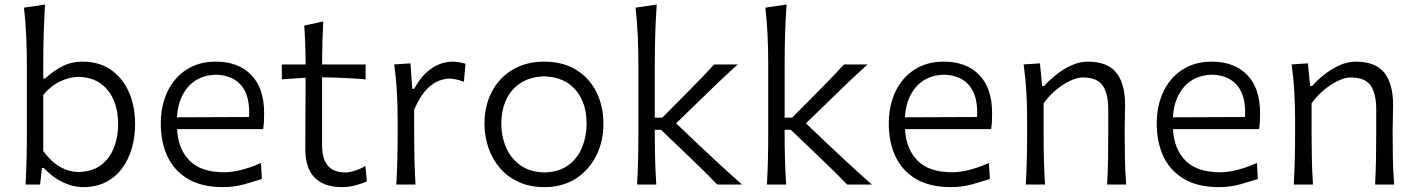

<svg xmlns="http://www.w3.org/2000/svg" viewBox="-20 -794 6094 826"><path d="M337.5 11Q393.5 11 435.5 -10.6Q477.5 -32.3 505.3 -69.9Q533.1 -107.5 547.2 -156.5Q561.2 -205.5 561.2 -260Q561.2 -336.9 534.6 -397.7Q507.9 -458.4 457.4 -493.6Q406.9 -528.8 335.6 -528.8Q284.8 -528.8 244 -506.5Q203.2 -484.2 174.5 -456.4H166.1V-515.4Q166.1 -583.6 168 -647.3Q169.9 -710.9 173.7 -774.5L83.2 -761.1Q89.8 -703.3 92.7 -642.3Q95.6 -581.3 95.6 -515.4V-228.7Q95.6 -164.6 94.4 -111.1Q93.1 -57.6 90 0H152.5L160.4 -71.5H168Q206 -30.9 250.2 -9.9Q294.3 11 337.5 11ZM318.4 -54Q274.8 -54.7 236 -77.6Q197.2 -100.6 166.1 -144.3V-385.8Q198.3 -424.7 238.7 -443.8Q279.2 -462.9 316.7 -463.4Q375.2 -461.9 413.1 -434.6Q451.1 -407.2 469.7 -361.6Q488.3 -316.1 488.3 -259.7Q488.3 -206.2 470.6 -159.8Q452.9 -113.3 415.5 -84.4Q378.2 -55.5 318.4 -54Z M939.3 11Q989.4 11 1032.7 -1.6Q1076 -14.2 1106.7 -23.9L1102.7 -92.8Q1075.3 -80.5 1047.2 -71.4Q1019.2 -62.4 993.3 -57.6Q967.4 -52.8 945.7 -52.8Q845.4 -52.8 795.7 -102.8Q746 -152.7 741.6 -238.6H1112.1Q1114.5 -254.5 1115.4 -271.2Q1116.3 -287.8 1116.3 -307.9Q1116.3 -414.8 1060.7 -471.8Q1005.2 -528.8 908.7 -528.8Q835.6 -528.8 782.3 -494.4Q729.1 -460.1 700.4 -399.8Q671.7 -339.5 671.7 -261.7Q671.7 -182.6 700.5 -121Q729.3 -59.4 788.8 -24.2Q848.3 11 939.3 11ZM1051.4 -290.6 741.4 -289.3Q745.4 -370.2 789.4 -420.4Q833.4 -470.6 909.8 -472.7Q983.1 -470.3 1019.8 -424.2Q1056.5 -378.2 1051.4 -290.6Z M1450.9 11Q1481.6 11 1512.4 2.5Q1543.3 -6.1 1558.7 -13.9L1551.8 -80.2Q1532.6 -68 1507.7 -60.1Q1482.9 -52.1 1466.4 -52.1Q1415.3 -52.1 1390.5 -81.3Q1365.6 -110.5 1365.6 -168.6V-461.4Q1411.3 -460.7 1459 -458.6Q1506.6 -456.5 1552.9 -452.6V-516.8H1365.6Q1365.7 -567.7 1366.9 -608.9Q1368.1 -650 1370.7 -701.7L1288.9 -684Q1291.9 -640.9 1293.2 -601Q1294.6 -561.1 1294.8 -516.8H1192.5V-452.6L1294.8 -459.6Q1294.7 -398.8 1294.1 -319.5Q1293.4 -240.2 1293.4 -154.3Q1293.4 -70.5 1333.8 -29.7Q1374.2 11 1450.9 11Z M1685.1 0H1767.7Q1764.1 -57.6 1762.9 -110.7Q1761.7 -163.8 1761.7 -225.9V-322.3Q1788 -381.9 1816.2 -410.2Q1844.4 -438.6 1869.9 -447.2Q1895.5 -455.8 1913.8 -455.8Q1927.2 -455.8 1943.8 -451.9Q1960.4 -448 1975.9 -442.5L1982.4 -519.7Q1969 -524 1954.6 -526.4Q1940.2 -528.8 1925.1 -528.8Q1902.8 -528.8 1874.6 -519.3Q1846.4 -509.8 1817.2 -484.6Q1788 -459.5 1761.7 -411.9H1753.7L1745.9 -521.5L1675.8 -516.8Q1684.2 -457.6 1687.5 -397.4Q1690.7 -337.3 1690.7 -280.7V-228.7Q1690.7 -164.6 1689.5 -111.1Q1688.3 -57.6 1685.1 0Z M2322.1 -52.1Q2259.2 -53.7 2218.1 -83.4Q2177.1 -113 2156.9 -160.3Q2136.7 -207.6 2136.7 -261.7Q2136.7 -318.6 2157.3 -364.1Q2178 -409.6 2219.4 -436.7Q2260.8 -463.9 2322.1 -465.5Q2408.7 -462.6 2456.2 -407.3Q2503.6 -351.9 2503.6 -261.7Q2503.6 -207.5 2484.3 -160.1Q2465 -112.8 2424.8 -83.3Q2384.5 -53.7 2322.1 -52.1ZM2322.2 11Q2399.8 11 2456.7 -25.3Q2513.6 -61.7 2544.8 -123.6Q2576 -185.4 2576 -261.7Q2576 -337.3 2545.9 -397.9Q2515.8 -458.4 2458.7 -493.6Q2401.7 -528.8 2321.2 -528.8Q2243.3 -528.8 2185.5 -494.3Q2127.7 -459.8 2096 -399.5Q2064.3 -339.2 2064.3 -261.7Q2064.3 -207.6 2081.2 -158.4Q2098 -109.3 2130.6 -71.2Q2163.2 -33.2 2211.3 -11.1Q2259.3 11 2322.2 11Z M2720.8 0H2803.4Q2799.8 -56.1 2798.4 -107.7Q2797 -159.2 2797 -219V-235.6H2823.6L2919.2 -144.3Q2956.9 -108.2 2994.1 -72.2Q3031.3 -36.2 3065.8 0H3172.6Q3121.8 -44.7 3072.3 -90.3Q3022.8 -135.9 2975.1 -181L2888.7 -263.6L2963.9 -336.4Q3009.1 -381 3056.3 -426.1Q3103.5 -471.3 3153.8 -516.8H3052.1Q3018.6 -479.8 2982.4 -442.7Q2946.2 -405.6 2909.5 -368.6L2829.3 -287.9H2797V-515.4Q2797 -583.6 2798.9 -647.3Q2800.9 -710.9 2805.3 -774.5L2714.1 -761.1Q2720.7 -703.3 2723.6 -642.3Q2726.4 -581.3 2726.4 -515.4V-228.7Q2726.4 -164.6 2725.2 -111.1Q2724 -57.6 2720.8 0Z M3279.4 0H3362Q3358.4 -56.1 3357 -107.7Q3355.6 -159.2 3355.6 -219V-235.6H3382.2L3477.8 -144.3Q3515.5 -108.2 3552.7 -72.2Q3589.9 -36.2 3624.4 0H3731.2Q3680.4 -44.7 3630.9 -90.3Q3581.4 -135.9 3533.7 -181L3447.3 -263.6L3522.5 -336.4Q3567.7 -381 3614.9 -426.1Q3662.1 -471.3 3712.4 -516.8H3610.7Q3577.2 -479.8 3541 -442.7Q3504.8 -405.6 3468.1 -368.6L3387.9 -287.9H3355.6V-515.4Q3355.6 -583.6 3357.5 -647.3Q3359.5 -710.9 3363.9 -774.5L3272.7 -761.1Q3279.3 -703.3 3282.2 -642.3Q3285 -581.3 3285 -515.4V-228.7Q3285 -164.6 3283.8 -111.1Q3282.6 -57.6 3279.4 0Z M4071.1 11Q4121.2 11 4164.5 -1.6Q4207.8 -14.2 4238.5 -23.9L4234.5 -92.8Q4207.1 -80.5 4179.1 -71.4Q4151 -62.4 4125.1 -57.6Q4099.2 -52.8 4077.5 -52.8Q3977.2 -52.8 3927.5 -102.8Q3877.8 -152.7 3873.4 -238.6H4243.9Q4246.4 -254.5 4247.2 -271.2Q4248.1 -287.8 4248.1 -307.9Q4248.1 -414.8 4192.6 -471.8Q4137.1 -528.8 4040.5 -528.8Q3967.4 -528.8 3914.2 -494.4Q3860.9 -460.1 3832.2 -399.8Q3803.6 -339.5 3803.6 -261.7Q3803.6 -182.6 3832.4 -121Q3861.2 -59.4 3920.6 -24.2Q3980.1 11 4071.1 11ZM4183.2 -290.6 3873.2 -289.3Q3877.3 -370.2 3921.3 -420.4Q3965.2 -470.6 4041.7 -472.7Q4114.9 -470.3 4151.6 -424.2Q4188.4 -378.2 4183.2 -290.6Z M4393.1 0H4475.8Q4472.1 -57.6 4470.9 -110.7Q4469.7 -163.8 4469.7 -225.9V-349.3Q4492 -381 4521.9 -406Q4551.8 -431 4582.6 -445.9Q4613.3 -460.7 4638.1 -460.7Q4700.3 -460.7 4724.1 -425.8Q4747.8 -390.9 4747.8 -322.1V-225.9Q4747.8 -163.8 4746.9 -110.7Q4746 -57.6 4743 0H4824.9Q4820.5 -57.6 4819.5 -111.1Q4818.4 -164.6 4818.4 -228.7Q4818.4 -251.5 4819.3 -280.8Q4820.3 -310.1 4820.3 -343.5Q4820.3 -433.7 4782.4 -481.2Q4744.4 -528.8 4659.8 -528.8Q4623.6 -528.8 4587.7 -512.1Q4551.9 -495.5 4521.8 -471.1Q4491.7 -446.8 4472 -423.9H4463.4L4453.9 -521.5L4383.8 -516.8Q4392.2 -457.6 4395.5 -397.4Q4398.7 -337.3 4398.7 -280.7V-228.7Q4398.7 -164.6 4397.5 -111.1Q4396.3 -57.6 4393.1 0Z M5223.9 11Q5274 11 5317.3 -1.6Q5360.6 -14.2 5391.3 -23.9L5387.4 -92.8Q5359.9 -80.5 5331.9 -71.4Q5303.9 -62.4 5277.9 -57.6Q5252 -52.8 5230.4 -52.8Q5130.1 -52.8 5080.4 -102.8Q5030.7 -152.7 5026.2 -238.6H5396.8Q5399.2 -254.5 5400.1 -271.2Q5400.9 -287.8 5400.9 -307.9Q5400.9 -414.8 5345.4 -471.8Q5289.9 -528.8 5193.4 -528.8Q5120.2 -528.8 5067 -494.4Q5013.7 -460.1 4985.1 -399.8Q4956.4 -339.5 4956.4 -261.7Q4956.4 -182.6 4985.2 -121Q5014 -59.4 5073.5 -24.2Q5132.9 11 5223.9 11ZM5336 -290.6 5026 -289.3Q5030.1 -370.2 5074.1 -420.4Q5118.1 -470.6 5194.5 -472.7Q5267.7 -470.3 5304.5 -424.2Q5341.2 -378.2 5336 -290.6Z M5546 0H5628.6Q5624.9 -57.6 5623.7 -110.7Q5622.5 -163.8 5622.5 -225.9V-349.3Q5644.8 -381 5674.7 -406Q5704.6 -431 5735.4 -445.9Q5766.1 -460.7 5790.9 -460.7Q5853.1 -460.7 5876.9 -425.8Q5900.7 -390.9 5900.7 -322.1V-225.9Q5900.7 -163.8 5899.7 -110.7Q5898.8 -57.6 5895.8 0H5977.7Q5973.4 -57.6 5972.3 -111.1Q5971.2 -164.6 5971.2 -228.7Q5971.2 -251.5 5972.2 -280.8Q5973.1 -310.1 5973.1 -343.5Q5973.1 -433.7 5935.2 -481.2Q5897.3 -528.8 5812.6 -528.8Q5776.4 -528.8 5740.6 -512.1Q5704.7 -495.5 5674.6 -471.1Q5644.5 -446.8 5624.8 -423.9H5616.3L5606.7 -521.5L5536.7 -516.8Q5545 -457.6 5548.3 -397.4Q5551.6 -337.3 5551.6 -280.7V-228.7Q5551.6 -164.6 5550.4 -111.1Q5549.1 -57.6 5546 0Z"/></svg>

Font: Pinar-VF
Style: Regular
Weight: 300
Designer: Amin Abedi
Version: Version 3.0